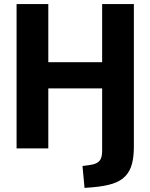

<svg xmlns="http://www.w3.org/2000/svg" viewBox="-20 -725 735 938"><path d="M393 193 383 86 425 80Q452 76 465.5 61.5Q479 47 479 13V-293H216V0H61V-705H216V-421H479V-705H634V-8Q634 41 624.5 76.5Q615 112 592 136Q569 160 530 172.5Q491 185 432 190Z"/></svg>

Font: Nunito Sans 12pt ExtraLight
Style: Weight 830 Width 84 Optical size 12.0 YTLC 445
Weight: 830
Width: 4
Designer: Vernon Adams
Foundry: Vernon Adams
Version: Version 3.101;gftools[0.9.27]